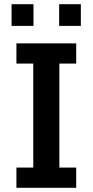

<svg xmlns="http://www.w3.org/2000/svg" viewBox="-20 -892 440 912"><path d="M58 0V-96H138V-590H58V-686H342V-590H262V-96H342V0ZM35 -769V-872H139V-769ZM261 -769V-872H364V-769Z"/></svg>

Font: Chivo Medium Medium
Style: Regular
Weight: 500
Version: Version 2.002